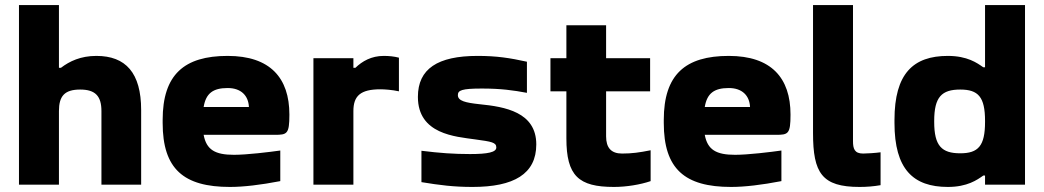

<svg xmlns="http://www.w3.org/2000/svg" viewBox="-20 -730 4127 759"><path d="M55 -710V0H213V-291C213 -350 235 -376 297 -376C357 -376 381 -350 381 -291V0H538V-295C538 -442 477 -509 361 -509C299 -509 255 -488 221 -462H213V-710Z M1124 -277C1124 -422 1048 -509 880 -509C708 -509 623 -435 623 -256V-244C623 -62 706 9 889 9C943 9 1010 1 1088 -14V-135C1046 -129 956 -118 905 -118C830 -118 796 -138 785 -197H1066C1115 -197 1124 -200 1124 -277ZM785 -307C794 -361 822 -382 880 -382C933 -382 962 -352 964 -307Z M1497 -509C1448 -509 1412 -488 1385 -462H1377V-500H1219V0H1377V-291C1377 -351 1405 -377 1484 -377C1499 -377 1530 -375 1557 -369V-502C1538 -507 1518 -509 1497 -509Z M1858 -179C1924 -170 1942 -167 1942 -147C1942 -128 1908 -121 1838 -121C1774 -121 1718 -125 1646 -134V-10C1719 2 1773 9 1848 9C2011 9 2100 -42 2100 -159C2100 -287 1976 -308 1876 -318C1820 -324 1790 -331 1790 -354C1790 -373 1805 -380 1885 -380C1960 -380 2010 -373 2063 -363V-486C1995 -501 1943 -509 1868 -509C1710 -509 1632 -458 1632 -347C1632 -199 1781 -190 1858 -179Z M2439 -123C2396 -123 2376 -146 2376 -191V-369H2550V-500H2376V-630H2219V-500H2156V-369H2219V-183C2219 -35 2267 9 2407 9C2456 9 2511 0 2552 -14V-136C2507 -127 2478 -123 2439 -123Z M3105 -277C3105 -422 3029 -509 2861 -509C2689 -509 2604 -435 2604 -256V-244C2604 -62 2687 9 2870 9C2924 9 2991 1 3069 -14V-135C3027 -129 2937 -118 2886 -118C2811 -118 2777 -138 2766 -197H3047C3096 -197 3105 -200 3105 -277ZM2766 -307C2775 -361 2803 -382 2861 -382C2914 -382 2943 -352 2945 -307Z M3392 -123C3358 -123 3352 -142 3352 -172V-710H3194V-204C3194 -46 3229 9 3378 9C3405 9 3433 7 3461 2V-128C3440 -125 3405 -123 3392 -123Z M3516 -256V-244C3516 -61 3590 9 3727 9C3804 9 3843 -19 3867 -36H3874V0H4032V-710H3874V-464H3867C3843 -481 3804 -509 3727 -509C3590 -509 3516 -439 3516 -256ZM3673 -248V-252C3673 -347 3703 -376 3776 -376C3847 -376 3874 -347 3874 -252V-248C3874 -153 3847 -124 3776 -124C3703 -124 3673 -153 3673 -248Z"/></svg>

Font: LT Wave Alt Black
Style: Regular
Weight: 900
Designer: Daniel Lyons
Version: Version 2.5 (Glyphs App)